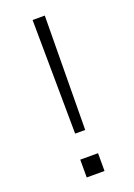

<svg xmlns="http://www.w3.org/2000/svg" viewBox="-141 -786 589 842"><g transform="rotate(-20 153.5 -365.0)"><path d="M130 -198 125 -730H182L177 -198ZM112 0V-83H195V0Z"/></g></svg>

Font: M PLUS 1 Thin Light
Style: Regular
Weight: 300
Version: Version 1.001